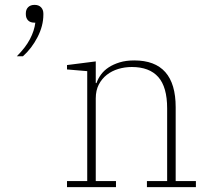

<svg xmlns="http://www.w3.org/2000/svg" viewBox="-20 -768 855 788"><path d="M255 -25H338V-476L255 -483V-501L373 -516V-427H376Q382 -445 394.5 -462Q407 -479 426 -491.5Q445 -504 471 -512Q497 -520 531 -520Q701 -520 701 -328V-25H784V0H583V-25H666V-323Q666 -411 629.5 -452Q593 -493 521 -493Q492 -493 465.5 -485Q439 -477 418.5 -461Q398 -445 385.5 -421Q373 -397 373 -364V-25H456V0H255ZM49 -537Q85 -573 103 -607.5Q121 -642 125 -675H121Q104 -675 95 -684.5Q86 -694 86 -710V-713Q86 -729 95.5 -738.5Q105 -748 122 -748Q139 -748 148.5 -738Q158 -728 158 -712V-708Q158 -662 134 -615.5Q110 -569 74 -537H49Z"/></svg>

Font: IBM Plex Serif ExtLt
Style: Regular
Weight: 200
Designer: Mike Abbink, Paul van der Laan, Pieter van Rosmalen
Foundry: Bold Monday
Version: Version 3.001